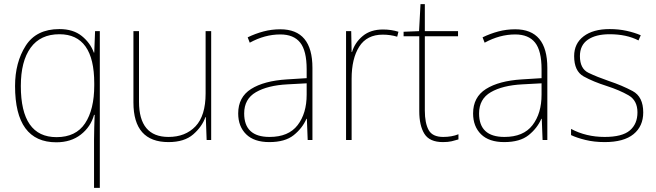

<svg xmlns="http://www.w3.org/2000/svg" viewBox="-20 -679 3183 931"><path d="M436 232H464V-528H441L437 -424H435Q418 -471 376.5 -504.5Q335 -538 268 -538Q156 -538 104.5 -457Q53 -376 53 -262Q53 11 253 11Q324 11 372 -26.5Q420 -64 436 -122H439Q438 -97 437 -62Q436 -27 436 -3ZM254 -14Q81 -14 81 -262Q81 -382 128.5 -447.5Q176 -513 268 -513Q437 -513 437 -275V-265Q437 -148 392.5 -81Q348 -14 254 -14Z M1004 -528H977V-226Q977 -118 928 -66.5Q879 -15 797 -15Q654 -15 654 -186V-528H627V-182Q627 10 797 10Q874 10 917 -27.5Q960 -65 976 -111H978L982 0H1004Z M1467 -275V-220Q1467 -129 1423 -72Q1379 -15 1287 -15Q1164 -15 1164 -129Q1164 -199 1221 -232Q1278 -265 1374 -270ZM1339 -537Q1297 -537 1257.5 -526.5Q1218 -516 1181 -498L1191 -472Q1264 -512 1339 -512Q1404 -512 1435.5 -472.5Q1467 -433 1467 -343V-300L1371 -294Q1260 -287 1197.5 -247.5Q1135 -208 1135 -129Q1135 -66 1173.5 -28Q1212 10 1286 10Q1362 10 1404 -23.5Q1446 -57 1466 -103H1468L1472 0H1495V-350Q1495 -537 1339 -537Z M1837 -536Q1777 -536 1739 -504.5Q1701 -473 1687 -427H1685L1683 -528H1658V0H1685V-297Q1685 -395 1722 -453Q1759 -511 1836 -511Q1873 -511 1906 -501L1912 -525Q1877 -536 1837 -536Z M2129 -15Q2077 -15 2058.5 -48.5Q2040 -82 2040 -143V-503H2201V-528H2040V-659H2019L2012 -528L1937 -525V-503H2013V-140Q2013 -70 2038 -30Q2063 10 2128 10Q2153 10 2170 6Q2187 2 2203 -3V-28Q2171 -15 2129 -15Z M2606 -275V-220Q2606 -129 2562 -72Q2518 -15 2426 -15Q2303 -15 2303 -129Q2303 -199 2360 -232Q2417 -265 2513 -270ZM2478 -537Q2436 -537 2396.5 -526.5Q2357 -516 2320 -498L2330 -472Q2403 -512 2478 -512Q2543 -512 2574.5 -472.5Q2606 -433 2606 -343V-300L2510 -294Q2399 -287 2336.5 -247.5Q2274 -208 2274 -129Q2274 -66 2312.5 -28Q2351 10 2425 10Q2501 10 2543 -23.5Q2585 -57 2605 -103H2607L2611 0H2634V-350Q2634 -537 2478 -537Z M3099 -134Q3099 -210 3047.5 -237.5Q2996 -265 2933 -286Q2875 -306 2833.5 -326Q2792 -346 2792 -407Q2792 -460 2830.5 -486.5Q2869 -513 2936 -513Q3018 -513 3076 -483L3087 -508Q3057 -521 3018.5 -529.5Q2980 -538 2936 -538Q2856 -538 2810 -503Q2764 -468 2764 -407Q2764 -334 2810 -308.5Q2856 -283 2922 -262Q2984 -242 3027.5 -217Q3071 -192 3071 -134Q3071 -78 3034 -46.5Q2997 -15 2912 -15Q2822 -15 2749 -54V-24Q2776 -11 2818.5 -0.5Q2861 10 2912 10Q3005 10 3052 -28.5Q3099 -67 3099 -134Z"/></svg>

Font: Noto Sans Display Thin
Style: Regular
Weight: 250
Designer: Monotype Design Team
Foundry: Monotype Imaging Inc.
Version: Version 1.900